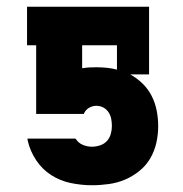

<svg xmlns="http://www.w3.org/2000/svg" viewBox="-20 -540 540 568"><path d="M252 8Q221 8 189.5 1.5Q158 -5 131.5 -22Q105 -39 87 -66Q69 -93 62 -124L61 -130H203L205 -128Q212 -117 225 -111.5Q238 -106 252 -106Q264 -106 276 -110Q288 -114 296 -122.5Q304 -131 307.5 -143Q311 -155 311 -167Q311 -178 309 -188.5Q307 -199 301 -208Q295 -217 285.5 -222Q276 -227 265 -227Q253 -227 242.5 -220.5Q232 -214 228 -203H87V-406H60V-520H421V-320H365Q385 -309 401.5 -293Q418 -277 428.5 -256.5Q439 -236 443.5 -213Q448 -190 448 -167Q448 -142 442.5 -117.5Q437 -93 424.5 -71.5Q412 -50 392 -34Q372 -18 349.5 -8.5Q327 1 302 4.5Q277 8 252 8ZM326 -334V-406H223V-338Q234 -340 244 -340.5Q254 -341 265 -341Q280 -341 295.5 -339.5Q311 -338 326 -334Z"/></svg>

Font: Iosevka Curly Slab Heavy
Style: Regular
Weight: 900
Monospace: yes
Designer: Belleve Invis
Foundry: Belleve Invis
Version: Version 22.1.2; ttfautohint (v1.8.4)